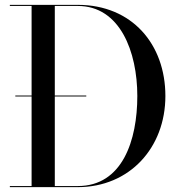

<svg xmlns="http://www.w3.org/2000/svg" viewBox="-20 -770 744 790"><path d="M300 0C513 0 660.5 -162 660.5 -375C660.5 -588 523 -750 300 -750H20.5V-745.5H110V-377H43V-373H110V-4.5H20.5V0ZM335 -373V-377H205.5V-745.5H300C474 -745.5 545 -557 545 -375C545 -193 484 -4.5 300 -4.5H205.5V-373Z"/></svg>

Font: Bodoni* 36pt
Style: Regular
Weight: 400
Version: Version 2.3